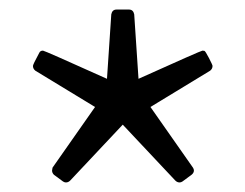

<svg xmlns="http://www.w3.org/2000/svg" viewBox="-20 -754 514 402"><path d="M356 -372Q351 -372 347 -376L237 -493L127 -376Q123 -372 118 -372Q115 -372 112 -374L93 -388Q89 -392 89 -397L90 -403L179 -530L54 -606Q49 -610 49 -616Q49 -619 62 -643Q64 -648 70 -648Q73 -648 204 -589L213 -724Q215 -734 224 -734H250Q259 -734 261 -724L270 -589Q401 -648 404 -648Q406 -648 408 -647.5Q410 -647 417.5 -632.5Q425 -618 425 -616Q425 -610 420 -606L295 -530L384 -403Q386 -400 386 -397Q386 -392 381 -388L362 -374Q359 -372 356 -372Z"/></svg>

Font: YamahaIndonesia935. App
Style: Regular
Weight: 400
Designer: Dalton Maag Ltd
Foundry: Dalton Maag Ltd
Version: Version 1.002; January 01, 2024; Regular/Italic